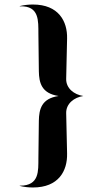

<svg xmlns="http://www.w3.org/2000/svg" viewBox="-20 -724 446 850"><path d="M150 -575 152 -408.5C153 -358.5 163 -310.5 239.5 -299C163 -288 153 -239.5 152 -189.5L150 -23C149.5 32 155 98 69 98C68 98 67 98 67 99C87 104 107 106 126 106C239 106 279 33 277 -45L273 -223C272 -265 308 -293 349 -299C308 -305 272 -333 273 -375L277 -553C279 -630 239 -704 126 -704C107 -704 87 -702 67 -697C67 -696 68 -696 69 -696C155 -699 149.5 -630 150 -575Z"/></svg>

Font: Beautique Display
Style: Bold
Weight: 700
Designer: Nhat-Quang Ngo
Version: Version 1.100;Glyphs 3.2.3 (3260)